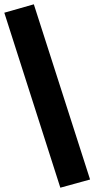

<svg xmlns="http://www.w3.org/2000/svg" viewBox="-39 -790 438 891"><path d="M241 81 -19 -731 118 -770 379 43Z"/></svg>

Font: Nunito Sans 7pt Black
Style: Regular
Weight: 900
Designer: Vernon Adams
Foundry: Vernon Adams
Version: Version 3.101;gftools[0.9.27]